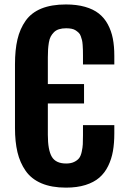

<svg xmlns="http://www.w3.org/2000/svg" viewBox="-20 -839 569 870"><path d="M278.8 11.2Q213.9 11.2 168 -8.3Q122.1 -27.8 96.2 -64.9Q70.3 -102.1 59.1 -149.4Q47.9 -196.8 47.9 -258.8V-547.9Q47.9 -612.8 59.1 -660.6Q70.3 -708.5 96.2 -745.1Q122.1 -781.7 167.7 -800.3Q213.4 -818.8 278.8 -818.8Q327.6 -818.8 365.2 -808.1Q402.8 -797.4 427.7 -777.8Q452.6 -758.3 468.5 -728.8Q484.4 -699.2 491.2 -664.6Q498 -629.9 498 -585.9V-546.9H356V-587.9Q356 -604 355.7 -613Q355.5 -622.1 354.5 -635.7Q353.5 -649.4 351.6 -657Q349.6 -664.6 346.2 -674.6Q342.8 -684.6 336.9 -690.2Q331.1 -695.8 323.2 -701.2Q315.4 -706.5 304.4 -708.7Q293.5 -710.9 279.8 -710.9Q261.2 -710.9 247.3 -706.5Q233.4 -702.1 224.4 -692.9Q215.3 -683.6 209.7 -673.1Q204.1 -662.6 201.4 -646Q198.7 -629.4 197.8 -614.7Q196.8 -600.1 196.8 -579.1V-458H360.8V-370.1H196.8V-228Q196.8 -159.2 214.8 -128.7Q232.9 -98.1 279.8 -98.1Q301.3 -98.1 315.9 -105.2Q330.6 -112.3 338.4 -122.3Q346.2 -132.3 350.3 -151.4Q354.5 -170.4 355.2 -185.5Q356 -200.7 356 -227.1V-272H498V-234.9Q498 -189.9 491.7 -154.1Q485.4 -118.2 470 -86.7Q454.6 -55.2 429.9 -33.9Q405.3 -12.7 367.2 -0.7Q329.1 11.2 278.8 11.2Z"/></svg>

Font: Oswald Medium
Style: Regular
Weight: 500
Designer: Vernon Adams
Foundry: Vernon Adams
Version: Version 4.103